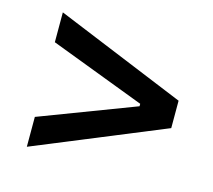

<svg xmlns="http://www.w3.org/2000/svg" viewBox="-77 -680 740 667"><g transform="rotate(15 293.0 -346.5)"><path d="M71.3 -104.5V-211.9L413.1 -341.8V-350.6L71.3 -480.5V-587.9L539.1 -395.5V-296.9Z"/></g></svg>

Font: Cascadia Mono
Style: Regular
Weight: 400
Monospace: yes
Designer: Aaron Bell
Foundry: Saja Typeworks
Version: Version 2102.003